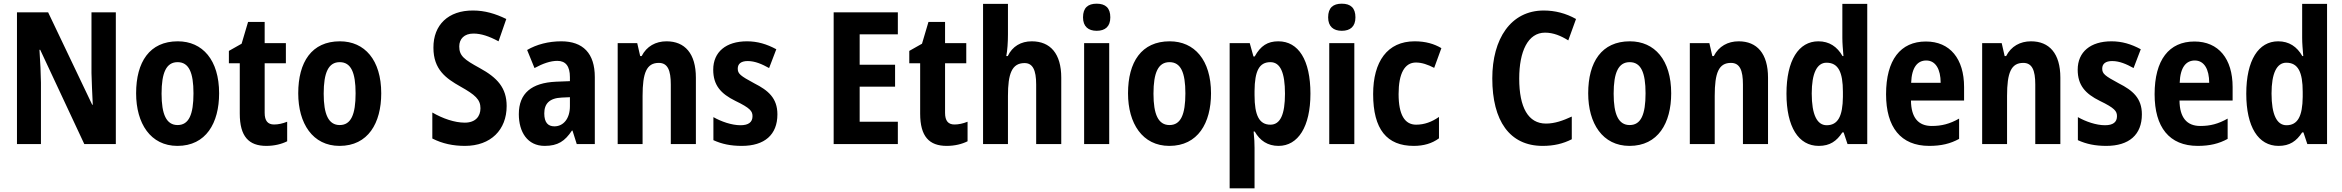

<svg xmlns="http://www.w3.org/2000/svg" viewBox="-20 -781 12700 1041"><path d="M608 0V-714H476V-385C477 -337 480 -279 483 -213H480L241 -714H72V0H202V-333C201 -382 199 -441 194 -511H198L437 0Z M1168 -275C1168 -456 1078 -557 944 -557C791 -557 718 -445 718 -275C718 -112 796 10 942 10C1097 10 1168 -114 1168 -275ZM856 -273C856 -388 882 -444 943 -444C1004 -444 1029 -388 1029 -275C1029 -160 1004 -103 943 -103C882 -103 856 -161 856 -273Z M1466 -106C1432 -106 1415 -126 1415 -169V-438H1530V-547H1415V-662H1325L1290 -544L1221 -505V-438H1280V-165C1280 -41 1329 10 1424 10C1468 10 1507 0 1537 -15V-121C1512 -111 1488 -106 1466 -106Z M2047 -275C2047 -456 1957 -557 1823 -557C1670 -557 1597 -445 1597 -275C1597 -112 1675 10 1821 10C1976 10 2047 -114 2047 -275ZM1735 -273C1735 -388 1761 -444 1822 -444C1883 -444 1908 -388 1908 -275C1908 -160 1883 -103 1822 -103C1761 -103 1735 -161 1735 -273Z M2727 -206C2727 -305 2676 -360 2581 -412C2497 -458 2470 -478 2470 -529C2470 -570 2497 -599 2547 -599C2588 -599 2631 -585 2683 -557L2725 -678C2666 -707 2608 -724 2545 -724C2411 -725 2329 -646 2330 -522C2330 -404 2398 -356 2476 -312C2556 -267 2585 -242 2585 -194C2585 -150 2558 -116 2500 -116C2445 -116 2381 -138 2324 -171V-30C2379 -2 2437 10 2501 10C2641 10 2727 -77 2727 -206Z M3023 -557C2954 -557 2889 -540 2838 -510L2878 -412C2924 -437 2965 -451 3002 -451C3047 -451 3070 -422 3070 -363V-341L2994 -338C2863 -332 2793 -276 2793 -162C2793 -65 2840 10 2933 10C3005 10 3043 -16 3081 -73H3084L3107 0H3205V-363C3205 -492 3141 -557 3023 -557ZM3026 -252 3070 -254V-205C3070 -137 3034 -96 2986 -96C2951 -96 2931 -117 2931 -166C2931 -219 2959 -249 3026 -252Z M3594 -557C3535 -557 3486 -530 3459 -477H3451L3435 -547H3329V0H3464V-261C3464 -387 3486 -440 3552 -440C3600 -440 3617 -400 3617 -323V0H3753V-360C3753 -491 3693 -557 3594 -557Z M4195 -161C4195 -249 4145 -291 4070 -329C3994 -370 3980 -381 3980 -409C3980 -435 3998 -450 4034 -450C4074 -450 4112 -433 4150 -412L4189 -514C4137 -542 4087 -557 4030 -557C3917 -557 3847 -500 3847 -403C3847 -319 3888 -273 3967 -234C4048 -195 4060 -178 4060 -151C4060 -119 4039 -102 3995 -102C3947 -102 3890 -122 3848 -146V-21C3894 0 3942 10 4002 10C4125 10 4195 -50 4195 -161Z M4848 0V-121H4641V-311H4833V-430H4641V-595H4848V-714H4500V0Z M5155 -106C5121 -106 5104 -126 5104 -169V-438H5219V-547H5104V-662H5014L4979 -544L4910 -505V-438H4969V-165C4969 -41 5018 10 5113 10C5157 10 5196 0 5226 -15V-121C5201 -111 5177 -106 5155 -106Z M5445 -595V-760H5310V0H5445V-261C5445 -381 5466 -439 5535 -439C5579 -439 5598 -402 5598 -323V0H5734V-360C5734 -490 5675 -557 5574 -557C5516 -557 5469 -530 5444 -477H5436C5442 -508 5445 -552 5445 -595Z M5926 -761C5879 -761 5852 -739 5852 -687C5852 -637 5881 -614 5926 -614C5972 -614 6000 -637 6000 -687C6000 -738 5974 -761 5926 -761ZM5994 -547H5858V0H5994Z M6546 -275C6546 -456 6456 -557 6322 -557C6169 -557 6096 -445 6096 -275C6096 -112 6174 10 6320 10C6475 10 6546 -114 6546 -275ZM6234 -273C6234 -388 6260 -444 6321 -444C6382 -444 6407 -388 6407 -275C6407 -160 6382 -103 6321 -103C6260 -103 6234 -161 6234 -273Z M6911 -557C6853 -557 6815 -533 6783 -475H6776L6756 -547H6647V240H6782V21C6782 -1 6781 -31 6777 -68H6783C6811 -18 6854 10 6912 10C7018 10 7085 -94 7085 -273C7085 -456 7020 -557 6911 -557ZM6868 -444C6922 -444 6947 -387 6947 -273C6947 -161 6922 -105 6868 -105C6807 -105 6782 -156 6782 -265V-288C6783 -396 6807 -444 6868 -444Z M7255 -761C7208 -761 7181 -739 7181 -687C7181 -637 7210 -614 7255 -614C7301 -614 7329 -637 7329 -687C7329 -738 7303 -761 7255 -761ZM7323 -547H7187V0H7323Z M7645 10C7699 10 7744 -3 7782 -31V-147C7743 -120 7703 -105 7658 -105C7596 -105 7563 -159 7563 -271C7563 -383 7596 -442 7657 -442C7689 -442 7721 -431 7756 -413L7795 -520C7756 -543 7710 -557 7650 -557C7502 -557 7425 -447 7425 -271C7425 -79 7500 10 7645 10Z M8357 -604C8402 -604 8443 -587 8483 -562L8525 -678C8470 -709 8411 -724 8350 -724C8171 -724 8071 -570 8071 -356C8071 -126 8165 10 8344 10C8405 10 8455 -2 8502 -26V-149C8454 -127 8410 -111 8362 -111C8266 -111 8217 -198 8217 -355C8217 -502 8264 -604 8357 -604Z M9041 -275C9041 -456 8951 -557 8817 -557C8664 -557 8591 -445 8591 -275C8591 -112 8669 10 8815 10C8970 10 9041 -114 9041 -275ZM8729 -273C8729 -388 8755 -444 8816 -444C8877 -444 8902 -388 8902 -275C8902 -160 8877 -103 8816 -103C8755 -103 8729 -161 8729 -273Z M9407 -557C9348 -557 9299 -530 9272 -477H9264L9248 -547H9142V0H9277V-261C9277 -387 9299 -440 9365 -440C9413 -440 9430 -400 9430 -323V0H9566V-360C9566 -491 9506 -557 9407 -557Z M9841 10C9902 10 9938 -16 9969 -63H9976L9997 0H10104V-760H9969V-575C9969 -547 9972 -512 9975 -477H9970C9941 -528 9898 -557 9839 -557C9732 -557 9666 -454 9666 -273C9666 -93 9731 10 9841 10ZM9884 -102C9832 -102 9803 -159 9803 -274C9803 -383 9831 -441 9883 -441C9947 -441 9972 -390 9972 -283V-256C9971 -151 9945 -102 9884 -102Z M10422 -556C10284 -556 10206 -456 10206 -270C10206 -92 10285 10 10440 10C10505 10 10555 -2 10602 -28V-138C10551 -109 10507 -98 10454 -98C10380 -98 10342 -144 10341 -236H10629V-309C10629 -462 10553 -556 10422 -556ZM10424 -453C10475 -453 10502 -405 10502 -332H10342C10345 -417 10377 -453 10424 -453Z M10992 -557C10933 -557 10884 -530 10857 -477H10849L10833 -547H10727V0H10862V-261C10862 -387 10884 -440 10950 -440C10998 -440 11015 -400 11015 -323V0H11151V-360C11151 -491 11091 -557 10992 -557Z M11593 -161C11593 -249 11543 -291 11468 -329C11392 -370 11378 -381 11378 -409C11378 -435 11396 -450 11432 -450C11472 -450 11510 -433 11548 -412L11587 -514C11535 -542 11485 -557 11428 -557C11315 -557 11245 -500 11245 -403C11245 -319 11286 -273 11365 -234C11446 -195 11458 -178 11458 -151C11458 -119 11437 -102 11393 -102C11345 -102 11288 -122 11246 -146V-21C11292 0 11340 10 11400 10C11523 10 11593 -50 11593 -161Z M11878 -556C11740 -556 11662 -456 11662 -270C11662 -92 11741 10 11896 10C11961 10 12011 -2 12058 -28V-138C12007 -109 11963 -98 11910 -98C11836 -98 11798 -144 11797 -236H12085V-309C12085 -462 12009 -556 11878 -556ZM11880 -453C11931 -453 11958 -405 11958 -332H11798C11801 -417 11833 -453 11880 -453Z M12334 10C12395 10 12431 -16 12462 -63H12469L12490 0H12597V-760H12462V-575C12462 -547 12465 -512 12468 -477H12463C12434 -528 12391 -557 12332 -557C12225 -557 12159 -454 12159 -273C12159 -93 12224 10 12334 10ZM12377 -102C12325 -102 12296 -159 12296 -274C12296 -383 12324 -441 12376 -441C12440 -441 12465 -390 12465 -283V-256C12464 -151 12438 -102 12377 -102Z"/></svg>

Font: Noto Sans Ethiopic Condensed
Style: Bold
Weight: 700
Width: 3
Designer: Monotype Design Team
Foundry: Monotype Imaging Inc.
Version: Version 2.102